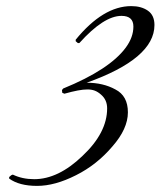

<svg xmlns="http://www.w3.org/2000/svg" viewBox="-20 -598 526 629"><path d="M486 -516Q486 -406 264 -327Q318 -327 358 -305Q399 -284 399 -230Q399 -176 348 -118Q297 -58 229 -24Q160 11 101.5 11Q43 11 10 -13V-18L17 -24L22 -26Q53 -11 92 -11Q171 -11 250 -87Q331 -163 331 -243Q331 -271 311 -288Q301 -297 290.5 -301Q280 -305 266.5 -305Q253 -305 234.5 -301.5Q216 -298 191 -291L184 -294L183 -303L187 -308Q339 -370 392 -442Q417 -476 417 -511Q417 -546 378 -546Q320 -546 240 -457H235L228 -463V-468Q318 -578 410 -578Q443 -578 464.5 -563Q486 -548 486 -516Z"/></svg>

Font: #9Slide05 Great Vibes
Style: Regular
Weight: 400
Designer: Robert E. Leuschke
Foundry: Robert E. Leuschke
Version: Version 1.001